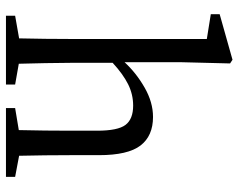

<svg xmlns="http://www.w3.org/2000/svg" viewBox="-96 -684 781 628"><g transform="rotate(90 294.0 -370.5)"><path d="M32 0V-30L106 -43Q107 -81 107.5 -128.5Q108 -176 108 -211V-657L27 -670V-699L176 -741L188 -733L184 -574V-388Q219 -426 267 -453.5Q315 -481 363 -481Q425 -481 456.5 -440Q488 -399 488 -304V-211Q488 -175 488.5 -128Q489 -81 490 -43L559 -30V0H334V-30L406 -42Q407 -80 407.5 -127.5Q408 -175 408 -211V-298Q408 -366 389 -391Q370 -416 326 -416Q289 -416 256 -399.5Q223 -383 186 -349V-211Q186 -176 187 -128Q188 -80 189 -42L257 -30V0Z"/></g></svg>

Font: Source Serif 4 Subhead
Style: Regular
Weight: 400
Designer: Frank Grießhammer
Foundry: Adobe Systems Incorporated
Version: Version 4.004;hotconv 1.0.117;makeotfexe 2.5.65602